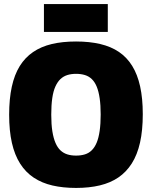

<svg xmlns="http://www.w3.org/2000/svg" viewBox="-20 -914 746 944"><path d="M354 -149Q378 -149 397.5 -155Q417 -161 431.5 -175.5Q446 -190 455.5 -213Q465 -236 470 -270.5Q475 -305 475 -351Q475 -397 470 -431Q465 -465 455.5 -488Q446 -511 431.5 -525Q417 -539 397.5 -545Q378 -551 354 -551Q330 -551 311 -545Q292 -539 277.5 -525.5Q263 -512 252.5 -489Q242 -466 237 -431.5Q232 -397 232 -350Q232 -302 237.5 -268Q243 -234 253 -211Q263 -188 277.5 -174.5Q292 -161 311 -155Q330 -149 354 -149ZM354 10Q290 10 238 -2Q186 -14 146 -40.5Q106 -67 79 -109.5Q52 -152 38.5 -211.5Q25 -271 25 -350Q25 -428 38 -487.5Q51 -547 77 -589Q103 -631 142.5 -658Q182 -685 234.5 -697.5Q287 -710 354 -710Q420 -710 473 -697.5Q526 -685 565 -658.5Q604 -632 630 -590Q656 -548 669 -489Q682 -430 682 -353Q682 -273 668.5 -213Q655 -153 628 -110.5Q601 -68 562 -41.5Q523 -15 471 -2.5Q419 10 354 10ZM196 -757V-894H510V-757Z"/></svg>

Font: Georama ExtraCondensed Thin ExtraBold
Style: Regular
Weight: 800
Version: Version 1.001